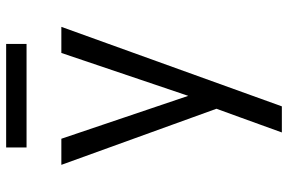

<svg xmlns="http://www.w3.org/2000/svg" viewBox="-180 -564 959 640"><g transform="rotate(-90 300.0 -244.5)"><path d="M178 215Q191 180 203.5 144.5Q216 109 229 74L257 -3L70 -520H157L300 -97L443 -520H530L265 215ZM473 -636H128V-704H473Z"/></g></svg>

Font: Iosevka Extended
Style: Regular
Weight: 400
Width: 7
Monospace: yes
Designer: Belleve Invis
Foundry: Belleve Invis
Version: Version 32.5.0; ttfautohint (v1.8.4)